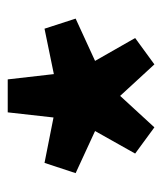

<svg xmlns="http://www.w3.org/2000/svg" viewBox="20 -772 431 512"><g transform="rotate(-90 236.0 -516.5)"><path d="M29.8 -530.8 57.1 -613.8 178.2 -589.8 191.9 -711.9H279.8L293.9 -588.9L415 -613.8L441.9 -530.8L329.1 -479L390.1 -372.1L319.8 -320.8L235.8 -412.1L151.9 -320.8L82 -372.1L142.1 -479Z"/></g></svg>

Font: Source Sans Pro Black
Style: Regular
Weight: 900
Designer: Paul D. Hunt
Foundry: Adobe Systems Incorporated
Version: Version 2.020;PS 2.0;hotconv 1.0.86;makeotf.lib2.5.63406